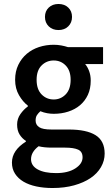

<svg xmlns="http://www.w3.org/2000/svg" viewBox="-20 -728 560 965"><path d="M244 217Q200 217 162.5 209Q125 201 98 185Q71 169 55.5 145Q40 121 40 89Q40 58 58 31.5Q76 5 110 -16V-20Q91 -32 78.5 -52Q66 -72 66 -102Q66 -131 82.5 -154.5Q99 -178 120 -193V-197Q95 -216 75.5 -249.5Q56 -283 56 -327Q56 -369 72 -402Q88 -435 114.5 -457.5Q141 -480 176 -491.5Q211 -503 250 -503Q270 -503 288.5 -499.5Q307 -496 322 -491H498V-406H408Q420 -392 428 -370.5Q436 -349 436 -323Q436 -282 421.5 -251Q407 -220 382 -199Q357 -178 323 -167Q289 -156 250 -156Q234 -156 217 -159Q200 -162 183 -169Q172 -159 165.5 -149Q159 -139 159 -122Q159 -101 176.5 -89Q194 -77 239 -77H326Q415 -77 460.5 -48.5Q506 -20 506 44Q506 80 487.5 112Q469 144 435 167Q401 190 352.5 203.5Q304 217 244 217ZM250 -228Q285 -228 310 -253.5Q335 -279 335 -327Q335 -373 310.5 -398.5Q286 -424 250 -424Q214 -424 189 -399Q164 -374 164 -327Q164 -279 189 -253.5Q214 -228 250 -228ZM262 142Q322 142 358.5 118.5Q395 95 395 63Q395 34 372.5 24Q350 14 308 14H241Q201 14 174 7Q136 36 136 72Q136 105 169.5 123.5Q203 142 262 142ZM274 -577Q244 -577 225 -595.5Q206 -614 206 -643Q206 -672 225 -690Q244 -708 274 -708Q304 -708 323 -690Q342 -672 342 -643Q342 -614 323 -595.5Q304 -577 274 -577Z"/></svg>

Font: CV Source Sans Light
Style: Bold
Weight: 600
Designer: Paul D. Hunt
Foundry: Adobe Systems Incorporated
Version: Version 3.001